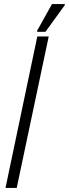

<svg xmlns="http://www.w3.org/2000/svg" viewBox="-20 -922 338 942"><path d="M7 0 163 -743H219L62 0ZM162 -766V-771L235 -902H298V-897L203 -766Z"/></svg>

Font: Saira Condensed Light
Style: Italic
Weight: 300
Width: 3
Italic angle: -12°
Designer: Hector Gatti with collaboration of the Omnibus-Type team
Foundry: Omnibus-Type
Version: Version 1.101